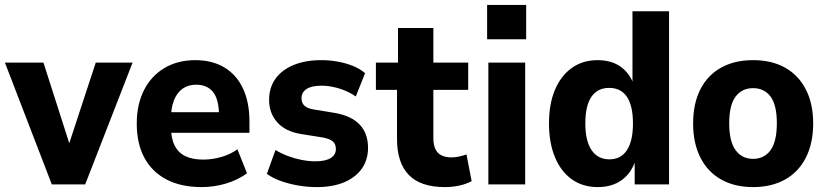

<svg xmlns="http://www.w3.org/2000/svg" viewBox="-28 -751 3369 782"><path d="M183 0 -8 -496H149L263 -140H245L362 -496H512L319 0Z M794 11Q709 11 650 -20Q591 -51 560 -108.5Q529 -166 529 -248Q529 -325 558 -383Q587 -441 641 -473.5Q695 -506 768 -506Q836 -506 885.5 -476.5Q935 -447 961.5 -391Q988 -335 988 -255V-210H650V-294H878L864 -278Q864 -346 840 -376Q816 -406 771 -406Q739 -406 716 -390Q693 -374 680.5 -342.5Q668 -311 668 -263V-239Q668 -190 682.5 -160Q697 -130 726 -115.5Q755 -101 800 -101Q836 -101 873 -111.5Q910 -122 939 -143L978 -45Q939 -17 891 -3Q843 11 794 11Z M1263 11Q1222 11 1183.5 4Q1145 -3 1113.5 -14.5Q1082 -26 1059 -43L1094 -140Q1119 -125 1146 -115Q1173 -105 1201.5 -99.5Q1230 -94 1256 -94Q1297 -94 1318.5 -107Q1340 -120 1340 -144Q1340 -165 1327 -175.5Q1314 -186 1287 -191L1199 -205Q1135 -215 1101.5 -252.5Q1068 -290 1068 -344Q1068 -393 1093 -429Q1118 -465 1166 -485.5Q1214 -506 1281 -506Q1315 -506 1348 -500Q1381 -494 1409.5 -482.5Q1438 -471 1459 -453L1421 -358Q1403 -371 1379.5 -381Q1356 -391 1330.5 -396.5Q1305 -402 1282 -402Q1241 -402 1220.5 -388.5Q1200 -375 1200 -351Q1200 -332 1212 -320.5Q1224 -309 1251 -305L1336 -291Q1404 -279 1437.5 -243Q1471 -207 1471 -149Q1471 -100 1445.5 -64Q1420 -28 1373.5 -8.5Q1327 11 1263 11Z M1784 11Q1685 11 1637 -38.5Q1589 -88 1589 -185V-385H1503V-496H1593V-637H1737V-496H1879V-385H1737V-189Q1737 -148 1755.5 -129Q1774 -110 1811 -110Q1826 -110 1842 -113.5Q1858 -117 1872 -122L1893 -13Q1870 -1 1842 5Q1814 11 1784 11Z M1956 -591V-731H2115V-591ZM1961 0V-496H2111V0Z M2407 11Q2345 11 2300.5 -21Q2256 -53 2232 -111.5Q2208 -170 2208 -248Q2208 -327 2232 -384.5Q2256 -442 2300.5 -474Q2345 -506 2406 -506Q2462 -506 2499.5 -479.5Q2537 -453 2553 -406H2548V-705H2697V0H2557V-97H2560Q2543 -45 2503.5 -17Q2464 11 2407 11ZM2454 -102Q2501 -102 2525.5 -139.5Q2550 -177 2550 -248Q2550 -320 2525.5 -356.5Q2501 -393 2453 -393Q2406 -393 2381 -357Q2356 -321 2356 -248Q2356 -177 2381.5 -139.5Q2407 -102 2454 -102Z M3039 11Q2964 11 2909 -20Q2854 -51 2824.5 -109.5Q2795 -168 2795 -248Q2795 -329 2824.5 -387Q2854 -445 2909 -475.5Q2964 -506 3039 -506Q3115 -506 3169.5 -475.5Q3224 -445 3254 -387Q3284 -329 3284 -248Q3284 -168 3254.5 -109.5Q3225 -51 3170 -20Q3115 11 3039 11ZM3039 -104Q3085 -104 3110.5 -139.5Q3136 -175 3136 -249Q3136 -323 3110.5 -357.5Q3085 -392 3039 -392Q2994 -392 2968 -357.5Q2942 -323 2942 -249Q2942 -175 2968 -139.5Q2994 -104 3039 -104Z"/></svg>

Font: Nunito Sans 10pt SemiCondensed ExtraBold
Style: Regular
Weight: 800
Width: 4
Designer: Vernon Adams
Foundry: Vernon Adams
Version: Version 3.101;gftools[0.9.27]